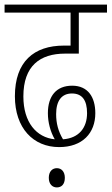

<svg xmlns="http://www.w3.org/2000/svg" viewBox="-20 -642 487 838"><path d="M238 0C340 0 396 -61 396 -148C396 -218 364 -268 295 -268C226 -268 189 -223 189 -148C189 -108 200 -67 219 -34C139 -42 82 -108 82 -221C82 -355 155 -408 264 -408H324V-587H447V-622H0V-587H288V-443H259C128 -443 45 -373 45 -222C45 -83 125 0 238 0ZM225 -144C225 -202 249 -234 294 -234C339 -234 360 -204 360 -148C360 -85 325 -39 255 -34C234 -69 225 -104 225 -144ZM193 134C193 162 209 176 228 176C248 176 263 163 263 134C263 108 249 92 228 92C208 92 193 107 193 134Z"/></svg>

Font: Noto Sans Devanagari Condensed ExtraLight
Style: Regular
Weight: 200
Width: 3
Designer: Jelle Bosma - Monotype Design Team
Foundry: Monotype Imaging Inc.
Version: Version 2.004